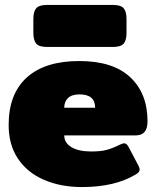

<svg xmlns="http://www.w3.org/2000/svg" viewBox="-20 -742 632 777"><path d="M115 -609V-665Q115 -695 126.5 -708.5Q138 -722 170 -722H437Q469 -722 480.5 -708.5Q492 -695 492 -665V-609Q492 -579 480.5 -565.5Q469 -552 437 -552H170Q138 -552 126.5 -565.5Q115 -579 115 -609ZM15 -236Q15 -362 88.5 -428.5Q162 -495 301 -495Q437 -495 507 -429.5Q577 -364 577 -251Q577 -222 565 -208Q553 -194 528 -194H240Q240 -164 269 -146.5Q298 -129 349 -129Q388 -129 412 -135.5Q436 -142 464 -156Q476 -162 483 -162Q492 -162 500 -148L539 -74Q545 -64 545 -56Q545 -45 531 -37Q446 15 312 15Q226 15 158.5 -14Q91 -43 53 -99.5Q15 -156 15 -236ZM365 -306Q365 -360 302 -360Q271 -360 255.5 -345.5Q240 -331 240 -306Z"/></svg>

Font: Mitr
Style: Bold
Weight: 700
Designer: Thanarat Vachiruckul
Foundry: Cadson Demak
Version: Version 1.003